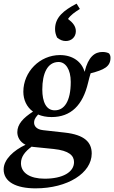

<svg xmlns="http://www.w3.org/2000/svg" viewBox="-47 -795 626 1053"><path d="M254 -190C206 -189 185 -237 185 -304C185 -394 214 -454 273 -455C312 -456 341 -415 341 -346C341 -237 304 -190 254 -190ZM81 -292C81 -248 99 -208 134 -183C80 -148 48 -114 48 -70C48 -45 61 -17 93 -1C29 29 -27 79 -27 134C-27 203 42 238 148 238C324 238 456 154 456 47C456 -14 418 -56 307 -68L190 -81C151 -85 140 -106 140 -122C140 -134 142 -145 162 -167C183 -158 207 -153 236 -153C342 -153 407 -218 436 -341C441 -361 445 -378 450 -393C523 -412 559 -429 559 -478C559 -489 556 -495 551 -502C542 -507 530 -510 515 -510C473 -510 437 -484 417 -401C402 -455 353 -493 282 -493C171 -493 81 -401 81 -292ZM373 -775C302 -738 255 -700 255 -636C255 -619 258 -607 266 -589C283 -575 298 -570 314 -570C345 -570 369 -592 369 -624C369 -650 353 -671 326 -691C342 -714 362 -727 391 -746ZM68 100C68 65 89 37 127 9C130 10 134 11 138 11L247 22C333 31 359 59 359 94C359 149 297 185 198 185C117 185 68 153 68 100Z"/></svg>

Font: Source Serif Pro Semibold
Style: Italic
Weight: 600
Italic angle: -12°
Designer: Frank Grießhammer
Foundry: Adobe Systems Incorporated
Version: Version 3.001;hotconv 1.0.111;makeotfexe 2.5.65597